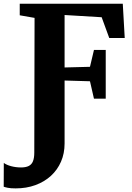

<svg xmlns="http://www.w3.org/2000/svg" viewBox="-69 -763 714 1036"><path d="M15.5 253.5Q-12 253.5 -27.5 250.2Q-43 247 -49 244.5L-48.5 116Q-34 127 -8.5 133.8Q17 140.5 44.5 140.5Q70.5 140.5 86.2 132.5Q102 124.5 109 106.8Q116 89 116 60L117.5 -666.5L37.5 -680.5V-743H593.5L604 -558H520.5L479.5 -670L279.5 -682V-399L416.5 -402.5L438 -493.5H501.5V-230.5H438L416.5 -324.5L279.5 -328.5V11.5Q279.5 65 260.2 109.2Q241 153.5 205.8 185.8Q170.5 218 122 235.8Q73.5 253.5 15.5 253.5Z"/></svg>

Font: Merriweather 28pt ExtraBold
Style: Regular
Weight: 800
Version: Version 2.100